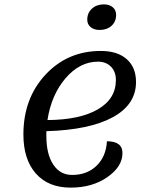

<svg xmlns="http://www.w3.org/2000/svg" viewBox="-20 -833 687 878"><path d="M435 -696Q410 -696 394.5 -709Q379 -722 379 -743Q379 -774 400.5 -793.5Q422 -813 455 -813Q480 -813 495.5 -800Q511 -787 511 -765Q511 -734 490 -715Q469 -696 435 -696ZM303 25Q201 25 144 -39.5Q87 -104 87 -218Q87 -383 188 -491.5Q289 -600 441 -600Q517 -600 559.5 -562.5Q602 -525 602 -458Q602 -355 496 -297Q390 -239 192 -233V-211Q192 -128 223.5 -80.5Q255 -33 310 -33Q378 -33 421.5 -75Q465 -117 469 -187Q540 -187 540 -133Q540 -71 471 -23Q402 25 303 25ZM428 -551Q345 -551 280 -475.5Q215 -400 197 -284Q345 -285 427.5 -333Q510 -381 510 -467Q510 -505 487.5 -528Q465 -551 428 -551Z"/></svg>

Font: Lemonada Light
Style: Regular
Weight: 300
Designer: Mohamed Gaber (Arabic), Eduardo Tunni (Latin)
Foundry: Kief Type Foundry
Version: Version 4.004